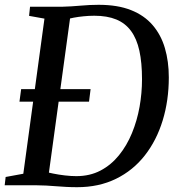

<svg xmlns="http://www.w3.org/2000/svg" viewBox="-26 -771 742 799"><path d="M99 -743H233.5Q271.5 -744 309.5 -747.5Q347.5 -751 384.5 -751Q463.5 -751 519 -729Q574.5 -707 609.2 -666.5Q644 -626 660.2 -570.8Q676.5 -515.5 676.5 -449Q676.5 -353 651 -269.8Q625.5 -186.5 576.5 -124Q527.5 -61.5 456.5 -26.8Q385.5 8 295 8Q271 8 249.5 6.8Q228 5.5 207.2 4Q186.5 2.5 166.2 1.2Q146 0 125 0H-6.5L-2.5 -34.5L71 -48L159 -693.5L95 -705ZM173 -19.5 156.5 -58Q171.5 -53.5 194.8 -48.8Q218 -44 243.8 -41Q269.5 -38 291.5 -38Q348 -38 392.2 -61.2Q436.5 -84.5 469.2 -125Q502 -165.5 523.2 -217.2Q544.5 -269 554.8 -326.5Q565 -384 565 -441Q565 -510 554 -560Q543 -610 519.2 -642.2Q495.5 -674.5 457.8 -690Q420 -705.5 366.5 -705.5Q344 -705.5 321.8 -703.2Q299.5 -701 281 -697.5Q262.5 -694 251 -691L269.5 -723.5ZM55 -348 62 -400H351L344.5 -348Z"/></svg>

Font: Merriweather 48pt
Style: Italic
Weight: 400
Italic angle: -7.8°
Version: Version 2.101